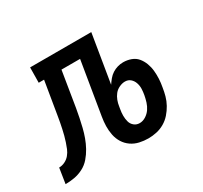

<svg xmlns="http://www.w3.org/2000/svg" viewBox="-171 -676 887 840"><g transform="rotate(-30 272.0 -256.0)"><path d="M359 8Q336 8 314 3Q292 -2 274 -14.5Q256 -27 244.5 -45.5Q233 -64 228.5 -86Q224 -108 224.5 -131Q225 -154 229 -177L273 -443H179L150 -265Q146 -242 141.5 -220Q137 -198 131.5 -175.5Q126 -153 118 -131Q110 -109 98.5 -88Q87 -67 71 -48.5Q55 -30 33.5 -19Q12 -8 -11 -4Q-34 0 -56 0L-44 -77Q-29 -77 -14.5 -84Q0 -91 10 -103Q20 -115 26 -129.5Q32 -144 36.5 -158Q41 -172 45 -186.5Q49 -201 52 -216Q55 -231 58 -245.5Q61 -260 63 -274L91 -443H64L65 -520H374L334 -277Q342 -289 351.5 -300.5Q361 -312 373.5 -320Q386 -328 400 -332Q414 -336 428 -336Q449 -336 468 -329Q487 -322 499 -307.5Q511 -293 518 -274.5Q525 -256 527 -236Q529 -216 528 -195.5Q527 -175 523 -154Q520 -134 514.5 -114Q509 -94 498.5 -75Q488 -56 473.5 -39.5Q459 -23 440 -12Q421 -1 400 3.5Q379 8 359 8ZM359 -69Q375 -69 390 -78.5Q405 -88 414.5 -102Q424 -116 429 -132Q434 -148 437 -164Q440 -180 440.5 -195.5Q441 -211 436 -225.5Q431 -240 420 -249.5Q409 -259 393 -259Q379 -259 364 -252Q349 -245 339.5 -233Q330 -221 324.5 -206.5Q319 -192 317 -177L315 -165Q312 -149 312 -133Q312 -117 316 -102.5Q320 -88 331.5 -78.5Q343 -69 359 -69Z"/></g></svg>

Font: Iosevka HT Medium Extended
Style: Italic
Weight: 500
Width: 7
Italic angle: -9°
Monospace: yes
Designer: Belleve Invis
Foundry: Belleve Invis
Version: Version 32.3.0; ttfautohint (v1.8.4)